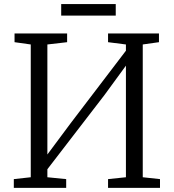

<svg xmlns="http://www.w3.org/2000/svg" viewBox="-20 -904 836 924"><path d="M46.5 0V-42L128 -51V-690L50 -701V-743H303V-701L208 -690V-160.5L320 -311L586 -660V-690L500 -701V-743H745V-701L667 -690V-51L750 -42V0H500V-42L586 -51V-588L483 -447L208 -89.5V-51L298.5 -42V0ZM537 -884.5V-829H274.5V-884.5Z"/></svg>

Font: Merriweather 24pt Light
Style: Regular
Weight: 300
Designer: Eben Sorkin
Foundry: Eben Sorkin
Version: Version 2.100